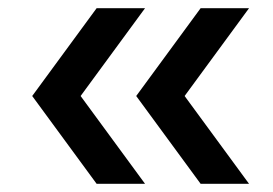

<svg xmlns="http://www.w3.org/2000/svg" viewBox="-20 -516 666 468"><path d="M215.5 -68 58.5 -282 215.5 -496H333.5L176.5 -282L333.5 -68ZM469 -68 312 -282 469 -496H587L430 -282L587 -68Z"/></svg>

Font: Encode Sans Expanded Medium
Style: Regular
Weight: 500
Width: 7
Designer: Multiple Designers
Foundry: Impallari Type
Version: Version 2.000